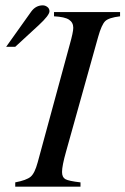

<svg xmlns="http://www.w3.org/2000/svg" viewBox="-20 -698 469 718"><path d="M3 -523 97 -655Q114 -678 140 -678Q149 -678 157 -672Q165 -666 165 -656Q165 -641 125 -604L37 -523ZM429 -653V-637Q387 -632 373.5 -619Q360 -606 347 -560L227 -131Q212 -78 212 -55Q212 -35 224.5 -28Q237 -21 281 -16V0H37V-16Q79 -24 94.5 -37Q110 -50 121 -91L241 -532Q254 -578 254 -594Q254 -614 238 -624.5Q222 -635 182 -637V-653Z"/></svg>

Font: STIX MathJax Alphabets
Style: Italic
Weight: 400
Italic angle: -16.33°
Designer: MicroPress Inc., with final additions and corrections provided by Coen Hoffman, Elsevier (retired)
Version: Version 1.1.1